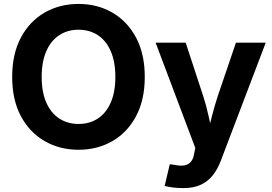

<svg xmlns="http://www.w3.org/2000/svg" viewBox="-20 -758 1396 985"><path d="M382.8 10.3Q286.1 10.3 209 -34.2Q131.8 -78.6 87.2 -162.1Q42.5 -245.6 42.5 -363.3Q42.5 -481.4 87.2 -565.2Q131.8 -648.9 209 -693.4Q286.1 -737.8 382.8 -737.8Q479.5 -737.8 556.4 -693.4Q633.3 -648.9 678 -565.2Q722.7 -481.4 722.7 -363.3Q722.7 -245.6 678 -161.9Q633.3 -78.1 556.4 -33.9Q479.5 10.3 382.8 10.3ZM382.8 -122.1Q439.5 -122.1 481.9 -149.9Q524.4 -177.7 548.1 -231.7Q571.8 -285.6 571.8 -363.3Q571.8 -441.4 548.1 -495.6Q524.4 -549.8 481.9 -577.6Q439.5 -605.5 382.8 -605.5Q326.7 -605.5 283.9 -577.4Q241.2 -549.3 217.5 -495.4Q193.8 -441.4 193.8 -363.3Q193.8 -285.6 217.5 -231.9Q241.2 -178.2 283.9 -150.1Q326.7 -122.1 382.8 -122.1ZM824.7 195.8 851.1 84.5 879.4 88.4Q906.2 94.2 926.5 90.3Q946.8 86.4 959.2 72Q971.7 57.6 975.6 32.2L981.9 1L778.3 -539.1H932.6L1023.4 -262.2Q1040 -210.4 1051 -158.4Q1062 -106.4 1075.2 -50.8H1040Q1053.2 -106.4 1066.4 -158.7Q1079.6 -210.9 1096.2 -262.2L1190.4 -539.1H1343.3L1112.3 67.9Q1095.7 111.3 1070.6 142.6Q1045.4 173.8 1008.8 190.4Q972.2 207 920.4 207Q892.6 207 867.4 203.9Q842.3 200.7 824.7 195.8Z"/></svg>

Font: Inter 18pt
Style: Bold
Weight: 700
Designer: Rasmus Andersson
Foundry: rsms
Version: Version 4.001;git-66647c0bb